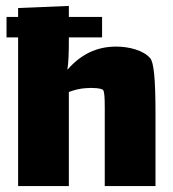

<svg xmlns="http://www.w3.org/2000/svg" viewBox="-20 -627 582 647"><path d="M486 -431C464 -457 416 -470 371 -470C306 -470 253 -444 208 -393L207 -394C211 -413 212 -454 212 -490V-501H324V-570H212V-607L41 -600V-570H2V-501H41V0H212V-317C230 -324 251 -329 270 -330C292 -332 323 -330 328 -323C334 -314 333 -262 333 -240V0H504V-242C504 -365 498 -417 486 -431Z"/></svg>

Font: FilmFarsi_V5 Display
Style: Regular
Weight: 400
Designer: Borna Izadpanah
Foundry: Borna Izadpanah
Version: Version 1.000;PS 001.000;hotconv 1.0.88;makeotf.lib2.5.64775